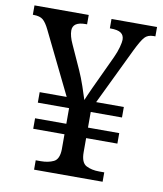

<svg xmlns="http://www.w3.org/2000/svg" viewBox="-81 -780 721 847"><g transform="rotate(10 279.5 -357.0)"><path d="M129 0V-42H152Q185 -42 209 -53.5Q233 -65 234 -109V-177H94V-224H234V-294H94V-341H215L79 -619Q65 -648 51 -660Q37 -672 8 -672H5V-714H248V-672H241Q184 -672 184 -633Q184 -621 188 -606Q192 -591 200 -574L248 -468Q262 -437 275 -399Q288 -361 294 -341Q297 -348 303.5 -363.5Q310 -379 318.5 -397Q327 -415 333 -428L390 -550Q402 -576 408 -598.5Q414 -621 414 -632Q414 -652 400 -662Q386 -672 353 -672H350V-714H554V-672H545Q520 -672 506 -656.5Q492 -641 469 -594L347 -341H471V-294H331V-224H471V-177H331V-114Q331 -67 355 -54.5Q379 -42 413 -42H436V0Z"/></g></svg>

Font: Noto Serif Malayalam
Style: Regular
Weight: 400
Designer: Indian type Foundry, Jelle Bosma, Monotype Design Team
Foundry: Monotype Imaging Inc.
Version: Version 2.103